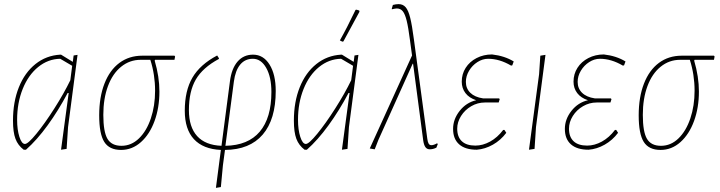

<svg xmlns="http://www.w3.org/2000/svg" viewBox="-20 -722 3489 931"><path d="M356 -456 310 -106 303 0 276 4 313 -271H308Q263 -186 211 -114.5Q159 -43 106 4H95Q67 -17 55 -49Q43 -81 43 -137Q43 -228 71.5 -299Q100 -370 152 -411.5Q204 -453 272 -457H276L333 -422L337 -453ZM321 -333 330 -403 272 -437Q213 -436 165 -397Q117 -358 90 -290.5Q63 -223 63 -141Q63 -93 74 -58.5Q85 -24 101 -24Q116 -24 156.5 -73.5Q197 -123 243.5 -196Q290 -269 321 -333Z M732 -432 730 -428Q753 -350 753 -278Q753 -200 729.5 -135.5Q706 -71 663.5 -33Q621 5 567 5Q510 5 485.5 -34Q461 -73 461 -163Q461 -251 486.5 -316.5Q512 -382 559 -417Q606 -452 670 -452H826L829 -448L826 -432ZM709 -432H662Q609 -432 567.5 -398.5Q526 -365 503.5 -304.5Q481 -244 481 -165Q481 -83 501 -49Q521 -15 569 -15Q617 -15 654 -51Q691 -87 711.5 -148Q732 -209 732 -282Q732 -360 709 -432Z M1071 5 1061 79 1051 185 1027 189 1051 5Q965 1 920.5 -47Q876 -95 876 -185Q876 -282 913 -345.5Q950 -409 1033 -453L1042 -439L1041 -436Q963 -394 929.5 -336.5Q896 -279 896 -188Q896 -106 936 -62Q976 -18 1054 -15L1095 -328Q1103 -390 1132 -423.5Q1161 -457 1207 -457Q1257 -457 1287 -409Q1317 -361 1317 -281Q1317 -143 1254 -69.5Q1191 4 1071 5ZM1296 -276Q1296 -348 1271 -392.5Q1246 -437 1206 -437Q1168 -437 1144.5 -408.5Q1121 -380 1114 -326L1073 -15Q1183 -17 1239.5 -83.5Q1296 -150 1296 -276Z M1718 -456 1672 -106 1665 0 1638 4 1675 -271H1670Q1625 -186 1573 -114.5Q1521 -43 1468 4H1457Q1429 -17 1417 -49Q1405 -81 1405 -137Q1405 -228 1433.5 -299Q1462 -370 1514 -411.5Q1566 -453 1634 -457H1638L1695 -422L1699 -453ZM1683 -333 1692 -403 1634 -437Q1575 -436 1527 -397Q1479 -358 1452 -290.5Q1425 -223 1425 -141Q1425 -93 1436 -58.5Q1447 -24 1463 -24Q1478 -24 1518.5 -73.5Q1559 -123 1605.5 -196Q1652 -269 1683 -333ZM1709 -675 1722 -671 1723 -665Q1700 -622 1645 -521L1640 -520L1628 -526Q1662 -586 1704 -674Z M2103 -24 2096 -6Q2080 2 2064 2Q2050 2 2042.5 -9Q2035 -20 2032 -42L1983 -413H1981L1815 -44L1797 2L1773 -2L1978 -453L1968 -527Q1960 -589 1952 -621.5Q1944 -654 1933 -667.5Q1922 -681 1904 -681Q1898 -681 1880 -677V-681L1885 -698Q1900 -702 1913 -702Q1934 -702 1947 -687Q1960 -672 1969 -636Q1978 -600 1987 -531L2052 -49Q2054 -33 2058.5 -25.5Q2063 -18 2072 -18Q2083 -18 2099 -27Z M2471 -424 2464 -405 2458 -404Q2402 -437 2347 -437Q2320 -437 2295 -421Q2270 -405 2254.5 -379Q2239 -353 2239 -325Q2239 -293 2260.5 -272Q2282 -251 2322 -245H2400L2403 -241L2398 -225H2331Q2296 -225 2265 -207Q2234 -189 2215.5 -159.5Q2197 -130 2197 -98Q2197 -58 2219.5 -37Q2242 -16 2285 -16Q2321 -16 2356.5 -35.5Q2392 -55 2420 -92H2426L2435 -78Q2408 -42 2370 -20.5Q2332 1 2292 4Q2236 4 2206.5 -22Q2177 -48 2177 -97Q2177 -144 2209 -184.5Q2241 -225 2289 -236Q2255 -247 2237 -270.5Q2219 -294 2219 -326Q2219 -363 2238 -393Q2257 -423 2291 -440.5Q2325 -458 2366 -458Q2427 -451 2471 -424Z M2579 -106 2572 0 2545 4 2594 -362 2600 -452 2625 -456Z M3013 -424 3006 -405 3000 -404Q2944 -437 2889 -437Q2862 -437 2837 -421Q2812 -405 2796.5 -379Q2781 -353 2781 -325Q2781 -293 2802.5 -272Q2824 -251 2864 -245H2942L2945 -241L2940 -225H2873Q2838 -225 2807 -207Q2776 -189 2757.5 -159.5Q2739 -130 2739 -98Q2739 -58 2761.5 -37Q2784 -16 2827 -16Q2863 -16 2898.5 -35.5Q2934 -55 2962 -92H2968L2977 -78Q2950 -42 2912 -20.5Q2874 1 2834 4Q2778 4 2748.5 -22Q2719 -48 2719 -97Q2719 -144 2751 -184.5Q2783 -225 2831 -236Q2797 -247 2779 -270.5Q2761 -294 2761 -326Q2761 -363 2780 -393Q2799 -423 2833 -440.5Q2867 -458 2908 -458Q2969 -451 3013 -424Z M3348 -432 3346 -428Q3369 -350 3369 -278Q3369 -200 3345.5 -135.5Q3322 -71 3279.5 -33Q3237 5 3183 5Q3126 5 3101.5 -34Q3077 -73 3077 -163Q3077 -251 3102.5 -316.5Q3128 -382 3175 -417Q3222 -452 3286 -452H3442L3445 -448L3442 -432ZM3325 -432H3278Q3225 -432 3183.5 -398.5Q3142 -365 3119.5 -304.5Q3097 -244 3097 -165Q3097 -83 3117 -49Q3137 -15 3185 -15Q3233 -15 3270 -51Q3307 -87 3327.5 -148Q3348 -209 3348 -282Q3348 -360 3325 -432Z"/></svg>

Font: Luna Sans Thin
Style: Italic
Weight: 250
Italic angle: -7°
Designer: Juan Pablo del Peral
Foundry: Huerta Tipografica
Version: Version 2.001; ttfautohint (v1.5)